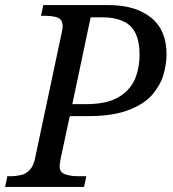

<svg xmlns="http://www.w3.org/2000/svg" viewBox="-40 -734 680 754"><path d="M290 0H-20L-11 -42H2C17 -42 31 -44 44 -47C57 -50 68 -57 78 -68C87 -78 94 -93 98 -114L202 -604C203 -608 204 -613 205 -619C206 -625 206 -629 206 -632C206 -649 199 -660 186 -665C173 -670 155 -672 134 -672H121L130 -714H386C456 -714 512 -698 553 -665C594 -632 614 -584 614 -521C614 -496 610 -469 602 -441C594 -413 579 -387 558 -362C536 -337 505 -317 465 -302C424 -286 372 -278 308 -278H234L198 -110C197 -106 196 -101 196 -96C195 -90 194 -85 194 -82C194 -65 201 -55 215 -50C228 -45 245 -42 266 -42H299L290 0ZM244 -325H297C349 -325 390 -333 421 -350C452 -367 474 -390 488 -419C501 -448 508 -482 508 -520C508 -573 495 -610 471 -633C446 -655 409 -666 362 -666H316L244 -325Z"/></svg>

Font: NameLogos Serif
Style: Italic
Weight: 500
Version: Version 0.1